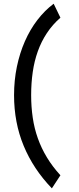

<svg xmlns="http://www.w3.org/2000/svg" viewBox="-20 -821 428 1041"><path d="M307.6 -725.1Q264.6 -687.5 234.4 -641.8Q204.1 -596.2 185.1 -543Q166 -489.7 157.5 -430.2Q148.9 -370.6 148.9 -305.2Q148.9 -241.7 157.5 -183.3Q166 -125 185.1 -71.3Q204.1 -17.6 234.4 32.5Q264.6 82.5 307.6 129.4L261.2 200.2Q160.6 95.7 108.4 -30.3Q56.2 -156.2 56.2 -305.2Q56.2 -385.3 71.5 -459.2Q86.9 -533.2 115 -597.2Q143.1 -661.1 182.9 -712.9Q222.7 -764.6 271 -800.8Z"/></svg>

Font: Andika New Basic
Style: Regular
Weight: 400
Designer: Victor Gaultney, Annie Olsen, Julie Remington, Don Collingsworth, Eric Hays
Foundry: SIL International
Version: Version 5.500; ttfautohint (v1.8.3)